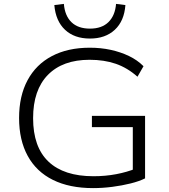

<svg xmlns="http://www.w3.org/2000/svg" viewBox="-20 -958 867 986"><path d="M458 8Q337 8 252 -34Q167 -76 122.5 -157Q78 -238 78 -352Q78 -465 121.5 -546Q165 -627 246.5 -670Q328 -713 441 -713Q498 -713 548.5 -702Q599 -691 642 -670.5Q685 -650 717 -618L686 -564Q634 -610 574.5 -630.5Q515 -651 440 -651Q302 -651 226 -573.5Q150 -496 150 -351Q150 -203 229 -128Q308 -53 460 -53Q521 -53 576.5 -63.5Q632 -74 679 -93L662 -56V-305H452V-363H725V-42Q695 -27 651 -16Q607 -5 557 1.5Q507 8 458 8ZM442 -760Q362 -760 314 -805Q266 -850 259 -932L308 -938Q313 -877 347 -844Q381 -811 442 -811Q503 -811 537 -844.5Q571 -878 576 -938L624 -932Q618 -850 569.5 -805Q521 -760 442 -760Z"/></svg>

Font: Nunito Sans 10pt SemiExpanded Light
Style: Regular
Weight: 300
Width: 6
Designer: Vernon Adams
Foundry: Vernon Adams
Version: Version 3.101;gftools[0.9.27]